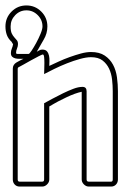

<svg xmlns="http://www.w3.org/2000/svg" viewBox="-25 -685 500 705"><path d="M15 -490Q15 -499 18.5 -507Q22 -515 23 -523Q21 -525 20 -527Q19 -529 18 -531Q5 -543 0 -557Q-5 -571 -5 -588Q-5 -620 17.5 -642.5Q40 -665 72 -665Q104 -665 126.5 -642.5Q149 -620 149 -588Q149 -562 135.5 -539.5Q122 -517 110 -495L119 -500L118 -499Q123 -503 130 -503Q142 -503 147.5 -496.5Q153 -490 155 -480.5Q157 -471 156.5 -460.5Q156 -450 156 -443Q171 -450 190.5 -459Q210 -468 231 -475.5Q252 -483 272 -488.5Q292 -494 309 -494Q340 -494 359.5 -481Q379 -468 390 -447.5Q401 -427 404.5 -401Q408 -375 408 -350V-26Q408 -15 401 -7.5Q394 0 383 0H301Q291 0 283 -8Q275 -16 275 -26V-348Q251 -343 218.5 -327.5Q186 -312 164 -299V-298Q158 -296 156 -294V-26Q156 -16 148 -8Q140 0 130 0H47Q36 0 29 -7.5Q22 -15 22 -26V-433Q22 -448 36 -456Q50 -464 61 -469Q55 -469 47 -469Q39 -469 32 -470.5Q25 -472 20 -476.5Q15 -481 15 -490ZM132 -485Q130 -485 117 -478.5Q104 -472 89 -463.5Q74 -455 60.5 -447.5Q47 -440 43 -438Q42 -438 41 -436Q40 -434 40 -433V-26Q40 -18 47 -18H130Q137 -18 137 -26V-306Q150 -313 168.5 -323Q187 -333 206.5 -342.5Q226 -352 244.5 -359Q263 -366 278 -366Q293 -366 293 -350V-26Q293 -18 301 -18H383Q389 -18 389 -26V-350Q389 -371 386.5 -393Q384 -415 375.5 -433Q367 -451 351.5 -463Q336 -475 309 -475Q292 -475 268.5 -468.5Q245 -462 221 -452.5Q197 -443 174.5 -432Q152 -421 137 -413Q137 -418 137.5 -430Q138 -442 138 -454Q138 -466 137 -475.5Q136 -485 132 -485ZM80 -487Q83 -487 91 -499Q99 -511 108 -527.5Q117 -544 124 -561Q131 -578 131 -588Q131 -612 113.5 -629.5Q96 -647 72 -647Q48 -647 31 -629.5Q14 -612 14 -588Q14 -571 18 -562.5Q22 -554 27.5 -548Q33 -542 37 -537Q41 -532 41 -523Q41 -515 37.5 -507Q34 -499 34 -491Q34 -487 39 -487Z"/></svg>

Font: RonaldsonGothicLicht
Style: Regular
Weight: 400
Designer: Mr. Robertson for MacKellar, Smiths & Jordan Co. Philadelphia
Foundry: CAT-Fonts Peter Wiegel
Version: 1.000